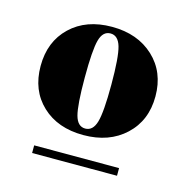

<svg xmlns="http://www.w3.org/2000/svg" viewBox="-67 -670 499 509"><g transform="rotate(15 182.5 -416.0)"><path d="M63 -227V-248H296V-227ZM340 -456.5Q340 -390 296 -349Q252 -308 181.5 -308Q111 -308 68 -348.5Q25 -389 25 -456Q25 -523 68 -564Q111 -605 181.5 -605Q252 -605 296 -564Q340 -523 340 -456.5ZM182 -326Q203 -326 211 -353.5Q219 -381 219 -456.5Q219 -532 211 -559.5Q203 -587 182 -587Q161 -587 153.5 -559.5Q146 -532 146 -456.5Q146 -381 153.5 -353.5Q161 -326 182 -326Z"/></g></svg>

Font: Elsie Swash Caps Black
Style: Regular
Weight: 900
Designer: Alejandro Inler
Foundry: Alejandro Inler
Version: 1.003